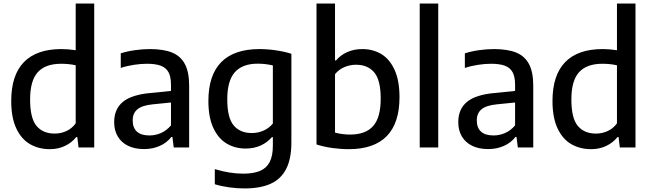

<svg xmlns="http://www.w3.org/2000/svg" viewBox="-20 -828 3658 1078"><path d="M43 -261Q43 -406 114.2 -479.2Q185.5 -552.5 325 -552.5Q361.5 -552.5 405 -546V-808H509V0H421L414 -58.5H408Q383 -27 345 -8.8Q307 9.5 260 9.5Q197.5 9.5 148.8 -18.5Q100 -46.5 71.5 -107Q43 -167.5 43 -261ZM405 -135.5V-461.5Q367 -470 323.5 -470Q235 -470 192 -422.5Q149 -375 149 -269.5Q149 -164.5 185 -121.2Q221 -78 287 -78Q321.5 -78 352.8 -92.2Q384 -106.5 405 -135.5Z M1042 -346.5V0H955.5L948 -59H942Q916.5 -26 876.5 -8.5Q836.5 9 789 9Q737 9 699.2 -9.2Q661.5 -27.5 641.2 -61.8Q621 -96 621 -142Q621 -216 670.5 -256.5Q720 -297 827 -306L940 -317.5V-352Q940 -397.5 925.8 -423Q911.5 -448.5 882.2 -459.2Q853 -470 805 -470Q771.5 -470 732.8 -464.2Q694 -458.5 658 -446.5V-528.5Q693 -540 737 -546.2Q781 -552.5 821 -552.5Q897.5 -552.5 945.8 -533Q994 -513.5 1018 -468.5Q1042 -423.5 1042 -346.5ZM940 -124V-252.5L835.5 -242Q777.5 -236 751.2 -214Q725 -192 725 -152Q725 -110.5 748.8 -89Q772.5 -67.5 819 -67.5Q852.5 -67.5 884 -81.2Q915.5 -95 940 -124Z M1186 206.5V121.5Q1270 147 1345.5 147Q1403.5 147 1440 131.5Q1476.5 116 1494.2 81.5Q1512 47 1512 -10.5V-58H1506.5Q1481 -28 1443.5 -11Q1406 6 1359 6Q1300 6 1253 -21.8Q1206 -49.5 1178 -109.2Q1150 -169 1150 -261Q1150 -405.5 1221.8 -478.8Q1293.5 -552 1435.5 -552.5Q1481.5 -552.5 1529.2 -545.5Q1577 -538.5 1616 -526V-28Q1616 63 1587 120Q1558 177 1500 203.5Q1442 230 1352.5 230Q1311.5 230 1267.5 224Q1223.5 218 1186 206.5ZM1512 -134.5V-460.5Q1471 -470.5 1427 -470.5Q1341.5 -470.5 1298.8 -422.8Q1256 -375 1256 -270.5Q1256 -166.5 1292 -123.8Q1328 -81 1394 -81Q1428 -81 1459.2 -94.5Q1490.5 -108 1512 -134.5Z M1757 -17V-808H1861V-488.5H1866.5Q1891.5 -518.5 1929.5 -535.5Q1967.5 -552.5 2014 -552.5Q2074 -552.5 2120.8 -524.5Q2167.5 -496.5 2195.2 -436.2Q2223 -376 2223 -282.5Q2223 -137 2151.5 -63.8Q2080 9.5 1939 9.5Q1892 9.5 1844.5 2.8Q1797 -4 1757 -17ZM2117.5 -273.5Q2117.5 -378.5 2081.2 -421.5Q2045 -464.5 1979 -464.5Q1944.5 -464.5 1913.5 -451.2Q1882.5 -438 1861 -411.5V-83.5Q1902.5 -72.5 1946 -72.5Q2032.5 -72.5 2075 -120.2Q2117.5 -168 2117.5 -273.5Z M2336.5 0V-808H2440.5V0Z M2974 -346.5V0H2887.5L2880 -59H2874Q2848.5 -26 2808.5 -8.5Q2768.5 9 2721 9Q2669 9 2631.2 -9.2Q2593.5 -27.5 2573.2 -61.8Q2553 -96 2553 -142Q2553 -216 2602.5 -256.5Q2652 -297 2759 -306L2872 -317.5V-352Q2872 -397.5 2857.8 -423Q2843.5 -448.5 2814.2 -459.2Q2785 -470 2737 -470Q2703.5 -470 2664.8 -464.2Q2626 -458.5 2590 -446.5V-528.5Q2625 -540 2669 -546.2Q2713 -552.5 2753 -552.5Q2829.5 -552.5 2877.8 -533Q2926 -513.5 2950 -468.5Q2974 -423.5 2974 -346.5ZM2872 -124V-252.5L2767.5 -242Q2709.5 -236 2683.2 -214Q2657 -192 2657 -152Q2657 -110.5 2680.8 -89Q2704.5 -67.5 2751 -67.5Q2784.5 -67.5 2816 -81.2Q2847.5 -95 2872 -124Z M3082 -261Q3082 -406 3153.2 -479.2Q3224.5 -552.5 3364 -552.5Q3400.5 -552.5 3444 -546V-808H3548V0H3460L3453 -58.5H3447Q3422 -27 3384 -8.8Q3346 9.5 3299 9.5Q3236.5 9.5 3187.8 -18.5Q3139 -46.5 3110.5 -107Q3082 -167.5 3082 -261ZM3444 -135.5V-461.5Q3406 -470 3362.5 -470Q3274 -470 3231 -422.5Q3188 -375 3188 -269.5Q3188 -164.5 3224 -121.2Q3260 -78 3326 -78Q3360.5 -78 3391.8 -92.2Q3423 -106.5 3444 -135.5Z"/></svg>

Font: Encode Sans Medium
Style: Regular
Weight: 500
Designer: Multiple Designers
Foundry: Impallari Type
Version: Version 2.000